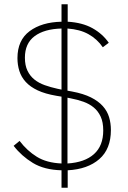

<svg xmlns="http://www.w3.org/2000/svg" viewBox="-20 -800 599 902"><path d="M269 82V0Q188 -2 134.5 -34.5Q81 -67 44 -115L72 -138Q107 -92 153 -63.5Q199 -35 269 -32V-346L245 -350Q192 -359 157 -375.5Q122 -392 101 -415Q80 -438 71 -466.5Q62 -495 62 -527Q62 -611 119 -653.5Q176 -696 269 -698V-780H298V-698Q367 -694 414.5 -667.5Q462 -641 491 -599L463 -578Q436 -617 395.5 -639.5Q355 -662 297 -666V-374L319 -370Q372 -360 407 -342.5Q442 -325 463 -301.5Q484 -278 492.5 -249.5Q501 -221 501 -189Q501 -100 446.5 -52.5Q392 -5 298 0V82ZM465 -187Q465 -226 453 -252Q441 -278 420.5 -295Q400 -312 372 -322Q344 -332 312 -338L297 -341V-32Q378 -37 421.5 -76Q465 -115 465 -187ZM97 -529Q97 -493 109 -468Q121 -443 141.5 -426.5Q162 -410 190 -400Q218 -390 250 -383L269 -379V-666Q188 -664 142.5 -630Q97 -596 97 -529Z"/></svg>

Font: IBM Plex Sans Hebrew ExtLt
Style: Regular
Weight: 200
Designer: Mike Abbink, Paul van der Laan, Pieter van Rosmalen, Yanek Iontef
Foundry: Bold Monday
Version: Version 1.3